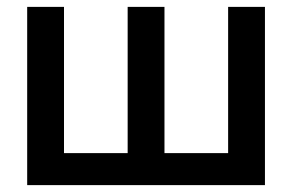

<svg xmlns="http://www.w3.org/2000/svg" viewBox="-20 -538 849 558"><path d="M643 0V-518H750V0ZM132 0V-93H384V0ZM59 0V-518H166V0ZM426 0V-93H677V0ZM351 0V-518H458V0Z"/></svg>

Font: TikTok Sans 24pt Medium
Style: Regular
Weight: 500
Version: Version 4.000